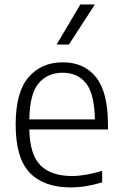

<svg xmlns="http://www.w3.org/2000/svg" viewBox="-20 -828 544 858"><path d="M296 9.5Q176.5 9.5 113.2 -55.8Q50 -121 50 -271Q50 -416 107.5 -482.8Q165 -549.5 260.5 -549.5Q356 -549.5 409.2 -482.8Q462.5 -416 462.5 -270V-249.5H111Q113.5 -135 161.8 -88.2Q210 -41.5 302 -41.5Q360 -41.5 436.5 -64.5V-13Q398 -1.5 363.8 4Q329.5 9.5 296 9.5ZM260 -503Q193.5 -503 153.2 -456.5Q113 -410 111 -294.5H404Q402 -409.5 364.2 -456.2Q326.5 -503 260 -503ZM233 -629 339 -808H404L288 -629Z"/></svg>

Font: Encode Sans Lt
Style: Regular
Weight: 300
Designer: Multiple Designers
Foundry: Impallari Type
Version: Version 3.002; ttfautohint (v1.8.3) -l 8 -r 50 -G 200 -x 14 